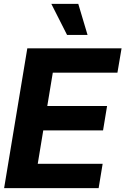

<svg xmlns="http://www.w3.org/2000/svg" viewBox="-20 -979 652 999"><path d="M1.4 0 122.1 -727.5H612.5L591 -600.8H254.7L226 -427.3H537.1L516.2 -300.6H205.1L176.4 -126.8H514.1L493.2 0ZM328.9 -797.3 247.1 -958.8H387.3L435.5 -797.3Z"/></svg>

Font: Inter Tight
Style: Italic
Weight: 400
Italic angle: -9.39999°
Designer: Rasmus Andersson
Foundry: rsms
Version: Version 3.002